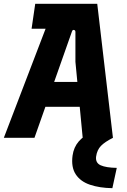

<svg xmlns="http://www.w3.org/2000/svg" viewBox="-36 -720 666 1003"><path d="M-16 0 252 -700H472L554 0H396L358 -397V-553Q358 -562 350.5 -563.5Q343 -565 340 -556L144 0ZM183 -162 231 -292H388L399 -162ZM129 -570 148 -700H268L230 -570ZM551 263Q484 262 434 245Q384 228 359.5 190.5Q335 153 343 93Q349 49 376 18Q403 -13 450 -31L554 0Q512 21 491.5 42Q471 63 466 98Q462 131 490 143.5Q518 156 574 157Z"/></svg>

Font: Finlandica
Style: Italic
Weight: 400
Italic angle: -8°
Designer: Niklas Ekholm, Juho Hiilivirta, Jaakko Suomalainen
Foundry: Helsinki Type Studio
Version: Version 1.064